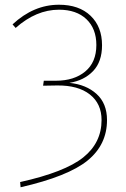

<svg xmlns="http://www.w3.org/2000/svg" viewBox="-20 -711 533 811"><path d="M229 -691Q314 -691 362.5 -644.5Q411 -598 411 -520Q411 -450 373 -410.5Q335 -371 273 -361Q344 -354 388 -314Q432 -274 432 -204Q432 -100 350 -33Q268 34 67 80L65 58Q254 16 331.5 -46Q409 -108 409 -204Q409 -273 359.5 -312Q310 -351 221 -350L162 -349L165 -370H216Q293 -370 340 -409Q387 -448 387 -521Q387 -590 345 -630Q303 -670 229 -670Q133 -670 46 -593L33 -608Q122 -691 229 -691Z"/></svg>

Font: FiraGO Thin
Style: Regular
Weight: 100
Designer: bBox Type
Foundry: bBox Type GmbH
Version: Version 1.001;PS 001.001;hotconv 1.0.88;makeotf.lib2.5.64775